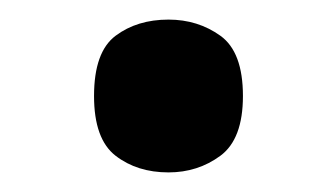

<svg xmlns="http://www.w3.org/2000/svg" viewBox="-20 -168 326 196"><path d="M152 8Q120 8 98 -9Q76 -26 76 -70Q76 -115 98 -131.5Q120 -148 152 -148Q182 -148 205 -131.5Q228 -115 228 -70Q228 -26 205 -9Q182 8 152 8Z"/></svg>

Font: Noto Serif Bengali Condensed ExtraBold
Style: Regular
Weight: 800
Width: 3
Designer: Juan Bruce, Universal Thirst, Indian Type Foundry and the Monotype Design Team.
Foundry: Monotype Imaging Inc.
Version: Version 2.003; ttfautohint (v1.8.4.7-5d5b)